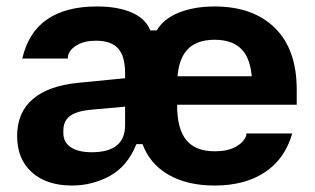

<svg xmlns="http://www.w3.org/2000/svg" viewBox="-20 -564 975 594"><path d="M203 10Q124 10 78.5 -31Q33 -72 33 -143Q33 -216 81.5 -257.5Q130 -299 224 -308L367 -322V-234L266 -225Q218 -221 197 -205.5Q176 -190 176 -160V-152Q176 -124 199 -108.5Q222 -93 264 -93Q367 -93 367 -177V-247V-262V-338Q367 -390 345.5 -414Q324 -438 277 -438Q246 -438 227 -429Q208 -420 199 -408.5Q190 -397 190 -387V-383H49Q86 -544 280 -544Q344 -544 387 -525.5Q430 -507 445 -470H465Q486 -506 533.5 -525Q581 -544 644 -544Q763 -544 830.5 -477.5Q898 -411 898 -287V-240H471V-328H851L760 -278V-300Q760 -373 731.5 -407Q703 -441 644 -441Q585 -441 556.5 -407Q528 -373 528 -300V-238Q528 -165 556.5 -130.5Q585 -96 644 -96Q680 -96 701.5 -106Q723 -116 732.5 -128.5Q742 -141 742 -147V-151H884Q862 -73 800 -31.5Q738 10 644 10Q560 10 502 -23Q444 -56 421 -118H402Q374 -49 319.5 -19.5Q265 10 203 10Z"/></svg>

Font: Mozilla Text ExtraLight
Style: Regular
Weight: 200
Designer: Studio DRAMA
Foundry: Studio DRAMA
Version: Version 1.000